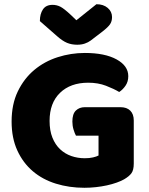

<svg xmlns="http://www.w3.org/2000/svg" viewBox="-20 -874 704 910"><path d="M614 -99Q614 -68 603 -53Q592 -38 568 -24Q554 -16 533 -8.5Q512 -1 487 4.5Q462 10 434.5 13Q407 16 380 16Q308 16 245 -3.5Q182 -23 135.5 -62.5Q89 -102 62 -161Q35 -220 35 -298Q35 -380 64.5 -441Q94 -502 142.5 -542.5Q191 -583 253.5 -603Q316 -623 382 -623Q477 -623 532.5 -592.5Q588 -562 588 -513Q588 -487 575 -468Q562 -449 545 -438Q520 -453 482.5 -467.5Q445 -482 398 -482Q314 -482 264.5 -434Q215 -386 215 -301Q215 -255 228.5 -221.5Q242 -188 265 -166.5Q288 -145 318 -134.5Q348 -124 382 -124Q404 -124 421 -128Q438 -132 447 -137V-231H340Q334 -242 328.5 -260Q323 -278 323 -298Q323 -334 339.5 -350Q356 -366 382 -366H551Q581 -366 597.5 -349.5Q614 -333 614 -303ZM342 -778 437 -854Q470 -854 490.5 -836.5Q511 -819 511 -793Q511 -773 501.5 -759Q492 -745 465 -724L410 -682Q398 -673 382 -667.5Q366 -662 346 -662Q319 -662 297.5 -671Q276 -680 250 -703L169 -774Q169 -808 183.5 -829.5Q198 -851 229 -851Q249 -851 266.5 -842Q284 -833 316 -803Z"/></svg>

Font: Baloo Tamma
Style: Regular
Weight: 400
Designer: Divya Kowshik and Ek Type
Foundry: Ek Type
Version: Version 1.007;PS 1.000;hotconv 1.0.88;makeotf.lib2.5.647800